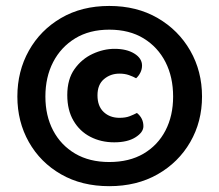

<svg xmlns="http://www.w3.org/2000/svg" viewBox="-20 -637 753 659"><path d="M39.6 -305.6Q39.6 -392.6 79.1 -463.1Q118.6 -533.6 189.5 -575.1Q260.4 -616.6 355 -616.6Q449.6 -616.6 521.1 -575.1Q592.6 -533.6 633 -463.1Q673.4 -392.6 673.4 -305.6Q673.4 -219.3 633 -149.4Q592.6 -79.5 521.1 -38.8Q449.6 2 355 2Q260.4 2 189.5 -38.8Q118.6 -79.5 79.1 -149.4Q39.6 -219.3 39.6 -305.6ZM355 -535.2Q287.1 -535.2 238 -505.3Q189 -475.3 162.4 -423.9Q135.8 -372.5 135.8 -305.6Q135.8 -239.7 162.4 -189.1Q189 -138.6 238 -109.7Q287.1 -80.9 355 -80.9Q423.9 -80.9 472.9 -109.7Q521.8 -138.6 548 -189.1Q574.2 -239.7 574.2 -305.6Q574.2 -372.5 548 -423.9Q521.8 -475.3 472.9 -505.3Q423.9 -535.2 355 -535.2ZM389.9 -384.3Q359.3 -384.3 337 -365.5Q314.6 -346.8 314.6 -309.8Q314.6 -272.6 335.8 -252.6Q357.1 -232.6 389.9 -232.6Q411 -232.6 425.1 -238.1Q439.2 -243.6 450 -249.3Q472.2 -231.4 472.2 -203.6Q472.2 -183 445.1 -165.8Q417.9 -148.5 372 -148.5Q326.8 -148.5 290.2 -167.4Q253.6 -186.2 232.3 -222.6Q210.9 -258.9 210.9 -310.6Q210.9 -365 235.7 -399.8Q260.4 -434.6 297.9 -452Q335.4 -469.4 373.1 -469.4Q414.8 -469.4 441.1 -453.1Q467.5 -436.8 467.5 -412.1Q467.5 -399 461.7 -387.6Q456 -376.2 447.2 -368.4Q437 -374.1 422.7 -379.2Q408.4 -384.3 389.9 -384.3Z"/></svg>

Font: Baloo Paaji 2
Style: Regular
Weight: 400
Designer: Shuchita Grover, Noopur Datye and Ek Type
Foundry: Ek Type
Version: Version 1.700